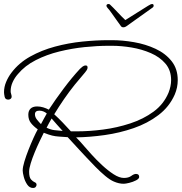

<svg xmlns="http://www.w3.org/2000/svg" viewBox="-20 -884 905 956"><path d="M145 52Q127 52 115.5 35Q104 18 98.5 -3Q93 -24 93 -35Q93 -52 101.5 -80Q110 -108 122 -138.5Q134 -169 146.5 -196.5Q159 -224 168 -240Q147 -255 134 -271.5Q121 -288 121 -313Q121 -332 132 -343Q143 -354 165 -354Q180 -354 195 -349.5Q210 -345 223 -338Q255 -387 296.5 -442.5Q338 -498 378 -541Q383 -546 390.5 -552Q398 -558 407 -558Q416 -558 416 -548Q416 -541 412 -535Q408 -529 404 -524Q391 -508 378 -493Q365 -478 352 -462Q324 -427 298.5 -390Q273 -353 250 -315Q272 -295 292.5 -273.5Q313 -252 333 -230H363Q425 -230 494 -239Q563 -248 628.5 -269.5Q694 -291 744.5 -328Q795 -365 819 -422Q832 -455 832 -485Q832 -534 804 -567Q776 -600 731 -619.5Q686 -639 635 -647.5Q584 -656 538 -656H520Q465 -656 401.5 -649.5Q338 -643 275 -627.5Q212 -612 158 -584.5Q104 -557 69 -515Q53 -497 43 -475Q33 -453 33 -430Q33 -423 35.5 -416Q38 -409 38 -402Q38 -396 33 -392Q28 -388 21 -388Q6 -388 3 -402.5Q0 -417 0 -425Q0 -451 10.5 -476Q21 -501 37 -522Q74 -571 130.5 -602.5Q187 -634 254 -652Q321 -670 390 -677Q459 -684 520 -684H537Q590 -684 647.5 -674Q705 -664 754.5 -641Q804 -618 834.5 -579.5Q865 -541 865 -485Q865 -448 850 -413Q823 -352 769 -311Q715 -270 645.5 -246Q576 -222 501.5 -211.5Q427 -201 359 -200Q370 -189 380.5 -177.5Q391 -166 401 -154Q413 -140 436.5 -114Q460 -88 488.5 -61.5Q517 -35 545.5 -16.5Q574 2 597 2Q620 2 633.5 -8Q647 -18 657 -18Q673 -18 673 -3Q673 6 657.5 14Q642 22 623.5 26.5Q605 31 596 31Q572 31 547 20Q528 12 504 -8Q480 -28 455.5 -53Q431 -78 409.5 -101Q388 -124 375 -138L317 -201Q291 -203 273.5 -204Q256 -205 239.5 -209Q223 -213 198 -223Q190 -207 177.5 -181Q165 -155 153 -126Q141 -97 133 -71Q125 -45 125 -29Q125 -1 134.5 9.5Q144 20 153 23.5Q162 27 162 36Q162 42 157.5 47Q153 52 145 52ZM184 -266Q192 -280 198.5 -293Q205 -306 213 -319Q196 -333 176 -333Q154 -333 154 -315Q154 -301 164 -288.5Q174 -276 184 -266ZM292 -232Q278 -247 264.5 -262.5Q251 -278 237 -294Q230 -283 224 -271Q218 -259 212 -248Q233 -238 251 -236Q269 -234 292 -232ZM595 -748Q586 -748 582 -754Q572 -768 559 -786Q546 -804 534.5 -820.5Q523 -837 516 -844Q510 -851 510 -855Q510 -864 521 -864Q525 -864 528 -861Q543 -847 564.5 -824Q586 -801 604 -784Q631 -801 663.5 -821.5Q696 -842 717 -855Q727 -861 730.5 -862.5Q734 -864 737 -864Q745 -864 745 -856Q745 -849 738 -845L609 -753Q602 -748 595 -748Z"/></svg>

Font: Ms Madi
Style: Regular
Weight: 400
Designer: Robert E. Leuschke
Foundry: Robert E. Leuschke
Version: Version 1.010; ttfautohint (v1.8.3)